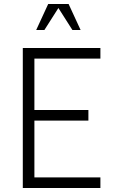

<svg xmlns="http://www.w3.org/2000/svg" viewBox="-20 -940 583 960"><path d="M94 0H482V-53H152V-337H422V-390H152V-647H482V-700H94ZM161 -790H202L272 -900L342 -790H383L323 -920H221Z"/></svg>

Font: Uncut Sans Light
Style: Regular
Weight: 300
Designer: Kasper Nordkvist
Foundry: UNCUT.wtf
Version: Version 1.304;Glyphs 3.2 (3246)